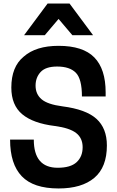

<svg xmlns="http://www.w3.org/2000/svg" viewBox="-20 -1052 661 1085"><path d="M502 -853ZM506 -853H389L311 -945L233 -853H116L249 -1032H373ZM311 13Q169 13 103 -56Q37 -125 37 -263H171Q171 -104 306 -104Q379 -104 413 -135.5Q447 -167 447 -220Q447 -272 410 -300.5Q373 -329 290 -340Q167 -355 105.5 -406.5Q44 -458 44 -557Q44 -675 114 -732Q183 -793 311 -793Q449 -793 513 -727.5Q577 -662 577 -530V-507H443Q443 -606 408.5 -641Q374 -676 303 -676Q238 -676 209.5 -645Q181 -614 181 -568Q181 -520 215 -491Q249 -462 333 -451Q466 -434 525 -380.5Q584 -327 584 -230Q584 -107 513 -47Q442 13 311 13Z"/></svg>

Font: Tanohe Sans SemiBold
Style: Regular
Weight: 600
Designer: Village Type and Design LLC & Cristiano Sobral
Foundry: Cooper Hewitt Smithsonian Design Museum
Version: Version 1.00;September 29, 2021;FontCreator 13.0.0.2655 64-b